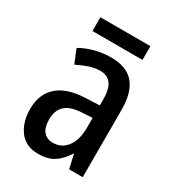

<svg xmlns="http://www.w3.org/2000/svg" viewBox="-170 -785 812 894"><g transform="rotate(30 236.5 -338.0)"><path d="M245 -549Q328 -549 367.5 -502Q407 -455 407 -363V0H334L317 -74H315Q289 -32 256 -11Q223 10 172 10Q105 10 70.5 -36.5Q36 -83 36 -153Q36 -234 87 -278.5Q138 -323 237 -326L309 -329V-360Q309 -417 289.5 -443.5Q270 -470 230 -470Q202 -470 172.5 -460Q143 -450 111 -434L81 -507Q116 -527 157.5 -538Q199 -549 245 -549ZM256 -259Q193 -256 165 -230Q137 -204 137 -156Q137 -111 155.5 -90Q174 -69 206 -69Q252 -69 280.5 -106Q309 -143 309 -210V-262ZM375 -686V-612H106V-686Z"/></g></svg>

Font: Noto Sans Hebrew Condensed Medium
Style: Regular
Weight: 500
Width: 3
Designer: Monotype Design Team
Foundry: Monotype Imaging Inc.
Version: Version 2.004; ttfautohint (v1.8.4.7-5d5b)